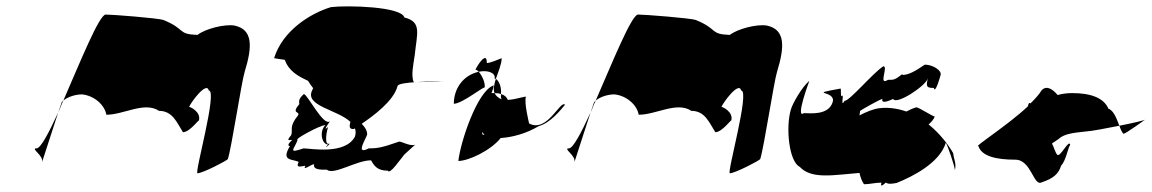

<svg xmlns="http://www.w3.org/2000/svg" viewBox="-20 -668 3563 594"><path d="M93 -209C73 -209 116 -187 110 -166C110 -166 143 -267 160 -320C131 -257 106 -209 93 -209ZM160 -320C167 -339 171 -352 171 -352L176 -357C170 -345 166 -332 160 -320ZM176 -357C191 -369 214 -376 234 -376C272 -372 304 -343 309 -313C363 -313 427 -355 472 -325C514 -325 527 -289 546 -259C568 -259 598 -303 595 -294C604 -322 566 -339 565 -337C569 -349 619 -418 626 -388C654 -388 581 -132 591 -132C607 -132 684 -172 685 -176C697 -214 727 -414 737 -446C761 -524 763 -577 705 -589C675 -594 615 -579 591 -560C528 -562 555 -578 486 -606C470 -612 327 -623 307 -623C287 -623 228 -476 176 -357Z M828 -488C828 -488 857 -483 861 -483C874 -447 903 -432 933 -418C938 -410 943 -402 949 -395C948 -394 947 -392 946 -389C921 -340 1024 -329 1064 -291C1061 -279 1059 -267 1075 -269L1078 -271C1081 -263 1081 -255 1078 -245C1047 -188 940 -209 919 -209C867 -191 892 -208 901 -236C886 -234 969 -281 987 -281C967 -263 975 -221 995 -221C979 -203 999 -220 1000 -224C984 -216 988 -253 995 -275C975 -257 1001 -293 1001 -293C981 -275 931 -377 920 -377C899 -359 907 -349 906 -346C879 -314 910 -325 902 -311C873 -275 887 -268 881 -250C859 -225 885 -239 883 -234C863 -216 877 -216 877 -216C848 -168 885 -177 904 -167C893 -145 915 -155 925 -155C914 -137 943 -160 952 -160C947 -142 974 -143 991 -143C1013 -125 1082 -172 1128 -172C1138 -154 1148 -140 1180 -140C1186 -127 1216 -172 1231 -190L1264 -220C1248 -215 1224 -230 1215 -230C1163 -212 1150 -209 1121 -209C1078 -187 1111 -236 1116 -252C1116 -264 1109 -275 1099 -285C1134 -309 1198 -355 1210 -402C1212 -409 1238 -412 1268 -414H1260C1251 -434 1259 -469 1263 -497C1270 -565 1286 -600 1231 -614C1222 -648 1054 -652 1004 -646C938 -626 854 -572 828 -488ZM1069 -315C1069 -315 1068 -315 1068 -315C1068 -315 1069 -315 1069 -315ZM1268 -414C1310 -417 1352 -415 1352 -415C1322 -415 1301 -414 1268 -414Z M1384 -347C1384 -393 1412 -435 1461 -446C1471 -435 1483 -410 1479 -396C1482 -406 1411 -347 1384 -347ZM1450 -450C1451 -454 1456 -452 1461 -446C1488 -452 1515 -443 1510 -424C1510 -425 1511 -425 1514 -424C1522 -447 1532 -470 1532 -488C1520 -483 1496 -473 1486 -473C1487 -514 1454 -462 1450 -450ZM1398 -170C1429 -170 1498 -202 1529 -241C1563 -243 1607 -254 1647 -278C1682 -287 1715 -328 1728 -344C1713 -359 1673 -256 1617 -286C1617 -286 1601 -350 1607 -368C1607 -372 1577 -360 1551 -359C1548 -367 1541 -374 1530 -377C1530 -370 1529 -365 1532 -361C1522 -364 1514 -372 1510 -380H1500C1502 -380 1511 -410 1505 -403C1456 -383 1405 -231 1398 -170ZM1514 -424C1521 -420 1532 -404 1530 -377C1525 -379 1517 -380 1510 -380C1505 -392 1509 -407 1514 -424ZM1473 -260C1474 -256 1476 -254 1479 -251C1473 -251 1470 -252 1473 -260Z M1740 -209C1720 -209 1763 -187 1757 -166C1757 -166 1790 -267 1807 -320C1778 -257 1753 -209 1740 -209ZM1807 -320C1814 -339 1818 -352 1818 -352L1823 -357C1817 -345 1813 -332 1807 -320ZM1823 -357C1838 -369 1861 -376 1881 -376C1919 -372 1951 -343 1956 -313C2010 -313 2074 -355 2119 -325C2161 -325 2174 -289 2193 -259C2215 -259 2245 -303 2242 -294C2251 -322 2213 -339 2212 -337C2216 -349 2266 -418 2273 -388C2301 -388 2228 -132 2238 -132C2254 -132 2331 -172 2332 -176C2344 -214 2374 -414 2384 -446C2408 -524 2410 -577 2352 -589C2322 -594 2262 -579 2238 -560C2175 -562 2202 -578 2133 -606C2117 -612 1974 -623 1954 -623C1934 -623 1875 -476 1823 -357Z M2427 -330C2410 -274 2421 -168 2454 -152C2491 -112 2560 -127 2639 -133C2642 -120 2646 -108 2653 -98C2671 -98 2688 -103 2707 -103C2701 -83 2720 -103 2720 -103C2731 -97 2741 -100 2754 -102C2804 -122 2887 -164 2906 -226C2909 -226 2936 -148 2934 -141C2940 -161 2930 -178 2929 -194C2916 -217 2890 -253 2853 -283C2862 -291 2869 -299 2872 -308C2871 -304 2823 -336 2815 -336C2804 -333 2794 -328 2784 -323C2758 -332 2729 -337 2699 -333C2683 -331 2660 -322 2639 -311C2640 -319 2641 -324 2641 -325C2641 -326 2704 -362 2710 -362C2704 -342 2743 -362 2743 -362C2753 -342 2844 -402 2851 -426C2842 -397 2851 -396 2869 -396C2873 -376 2888 -428 2890 -436C2894 -450 2866 -468 2841 -468C2812 -448 2791 -436 2771 -436L2773 -440C2748 -420 2745 -421 2727 -421C2696 -401 2729 -463 2713 -463C2681 -443 2609 -356 2593 -356C2581 -336 2589 -367 2587 -373C2578 -361 2584 -394 2580 -394C2472 -374 2568 -390 2556 -352C2543 -310 2485 -318 2467 -318C2439 -298 2484 -418 2484 -418C2460 -398 2432 -347 2427 -330Z M3007 -216C3017 -184 3064 -174 3121 -174C3171 -174 3177 -90 3203 -104C3239 -116 3255 -130 3263 -156C3277 -169 3284 -211 3291 -220C3287 -239 3261 -181 3251 -189C3245 -195 3239 -217 3235 -223C3236 -227 3233 -222 3255 -238C3272 -254 3300 -257 3337 -261C3357 -262 3402 -271 3443 -279C3435 -299 3427 -325 3409 -332C3395 -365 3355 -380 3297 -380C3281 -380 3266 -378 3252 -374C3238 -391 3218 -406 3202 -388C3195 -376 3183 -363 3168 -348C3165 -351 3162 -350 3160 -339C3096 -279 2991 -213 3007 -216ZM3443 -279C3484 -287 3522 -296 3523 -298C3523 -298 3462 -254 3456 -254C3451 -258 3447 -268 3443 -279Z"/></svg>

Font: Alpina
Style: Obl
Weight: 400
Version: Version 0.9